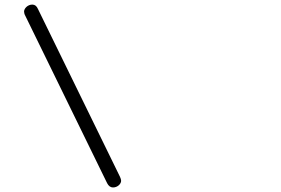

<svg xmlns="http://www.w3.org/2000/svg" viewBox="-20 -719 1244 849"><path d="M510.7 63Q515.6 73.7 515.6 80.6Q515.6 85.4 512.9 90.6Q510.3 95.7 505.4 100.1Q500.5 104.5 493.9 107.2Q487.3 109.9 479.5 109.9Q463.4 109.9 453.6 90.8L90.8 -651.4Q88.4 -655.8 87.6 -659.9Q86.9 -664.1 86.4 -668Q86.4 -672.9 89.1 -678.2Q91.8 -683.6 96.7 -688.2Q101.6 -692.9 108.4 -695.8Q115.2 -698.7 123 -698.7Q139.6 -698.7 147.9 -679.2Z"/></svg>

Font: Erica Type
Style: Italic
Weight: 400
Monospace: yes
Designer: Peter Wiegel
Foundry: Peter Wiegel
Version: Version 1.000 2010 initial release